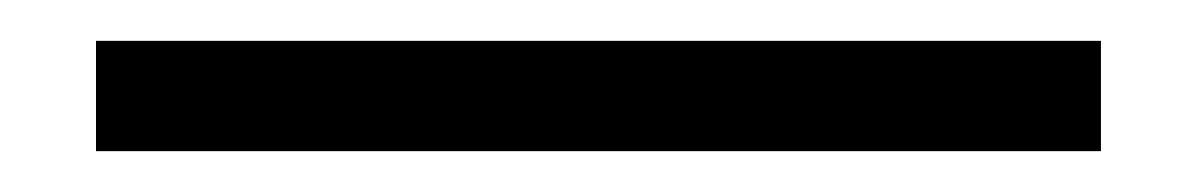

<svg xmlns="http://www.w3.org/2000/svg" viewBox="-20 -20 586 94"><path d="M27 0H519V54H27Z"/></svg>

Font: Haskoy Light
Style: Regular
Weight: 300
Designer: Ertekin Erdin
Foundry: Ertekin Erdin
Version: Version 2.000; ttfautohint (v1.8.4.7-5d5b)